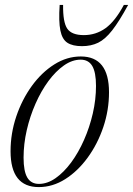

<svg xmlns="http://www.w3.org/2000/svg" viewBox="-20 -752 542 782"><path d="M309 -522Q424 -522 424 -376Q424 -303.5 400.8 -234.5Q377.5 -165.5 337.2 -110.2Q297 -55 245.8 -22.5Q194.5 10 138 10Q23 10 23 -136Q23 -208.5 46.2 -277.5Q69.5 -346.5 109.5 -401.8Q149.5 -457 201 -489.5Q252.5 -522 309 -522ZM138.5 -3Q173 -3 206.5 -26.5Q240 -50 269.8 -90.2Q299.5 -130.5 322.2 -182Q345 -233.5 358 -290Q371 -346.5 371 -402Q371 -457.5 355.8 -483.2Q340.5 -509 308.5 -509Q274 -509 240.5 -485.5Q207 -462 177.2 -421.8Q147.5 -381.5 124.8 -330Q102 -278.5 89 -222Q76 -165.5 76 -110Q76 -54.5 91.2 -28.8Q106.5 -3 138.5 -3ZM321.5 -609Q370.5 -609 409.8 -637.2Q449 -665.5 484.5 -732H502Q465.5 -665 437 -628.5Q408.5 -592 379.8 -578Q351 -564 314 -564Q275.5 -564 254.2 -578Q233 -592 225.8 -628.2Q218.5 -664.5 223 -732H237Q236 -661.5 254 -635.2Q272 -609 321.5 -609Z"/></svg>

Font: Newsreader Display Light
Style: Italic
Weight: 300
Italic angle: -17°
Designer: Hugues Gentile
Foundry: Production Type
Version: Version 1.001